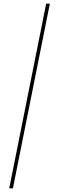

<svg xmlns="http://www.w3.org/2000/svg" viewBox="-20 -820 320 1040"><path d="M30 200 230 -800H250L50 200Z"/></svg>

Font: Big Shoulders Display SC Thin
Style: Regular
Weight: 100
Designer: Patric King
Foundry: XO Type Co
Version: Version 2.002